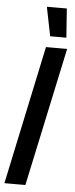

<svg xmlns="http://www.w3.org/2000/svg" viewBox="-70 -918 371 949"><g transform="rotate(5 115.5 -443.5)"><path d="M-10 0 136 -688H241L94 0ZM152 -743 124 -882V-887H222L232 -748V-743Z"/></g></svg>

Font: Saira Ultra Condensed
Style: Bold Italic
Weight: 700
Width: 1
Italic angle: -12°
Designer: Hector Gatti with collaboration of the Omnibus-Type team
Foundry: Omnibus-Type
Version: Version 1.001; ttfautohint (v1.8)